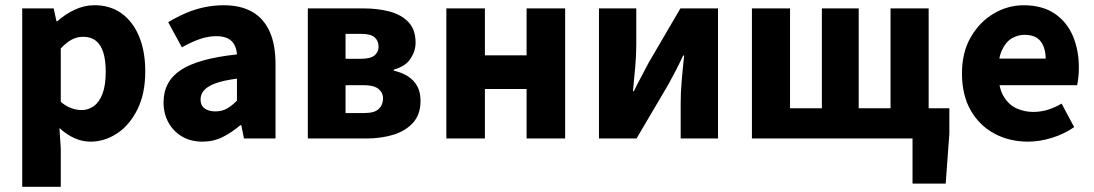

<svg xmlns="http://www.w3.org/2000/svg" viewBox="-20 -528 4170 732"><path d="M64.7 184.1V-496.1H184.6L195.2 -447.3H198.9Q228.3 -473.8 265 -491Q301.7 -508.1 340.1 -508.1Q400.2 -508.1 443.5 -476.9Q486.8 -445.7 510.3 -389Q533.8 -332.4 533.8 -255.9Q533.8 -170.8 503.9 -110.8Q474 -50.8 426.4 -19.4Q378.8 12 325.1 12Q293.6 12 263.5 -1.5Q233.4 -15.1 206.7 -39.8L211.7 38.7V184.1ZM290.8 -108.3Q316.5 -108.3 337.5 -123.4Q358.6 -138.4 370.9 -170.7Q383.1 -202.9 383.1 -254.2Q383.1 -298.8 373.7 -328.4Q364.3 -358 345.3 -372.9Q326.3 -387.8 296.9 -387.8Q274.8 -387.8 254.4 -377.5Q234 -367.1 211.7 -343.4V-139.7Q231.8 -122.6 252.3 -115.5Q272.7 -108.3 290.8 -108.3Z M751.8 12Q706.5 12 673.2 -8Q640 -27.9 621.7 -61.8Q603.5 -95.7 603.5 -137.6Q603.5 -217.8 669.9 -261.4Q736.4 -305 883.4 -320.5Q881.9 -341.6 873.7 -357.2Q865.4 -372.9 848.5 -381.5Q831.5 -390.1 804.6 -390.1Q773.7 -390.1 741.7 -379Q709.7 -368 673.4 -347.4L621.3 -443.4Q652.8 -462.6 687 -477.4Q721.2 -492.2 757.8 -500.1Q794.4 -508 833.4 -508Q896.6 -508 940.5 -483.5Q984.3 -459 1007.3 -409.3Q1030.4 -359.6 1030.4 -283.3V0H910.2L899.9 -50.6H895.9Q864.2 -23.2 829.1 -5.6Q794.1 12 751.8 12ZM801.2 -103.3Q826.2 -103.3 845.2 -114.1Q864.3 -124.9 883.4 -144.3V-228.2Q831 -221.3 800.7 -210Q770.4 -198.6 757.5 -183.2Q744.6 -167.8 744.6 -149Q744.6 -125.8 760.2 -114.5Q775.7 -103.3 801.2 -103.3Z M1153.6 0V-496H1364.4Q1420.5 -496 1465.5 -484Q1510.5 -472 1537.5 -443.5Q1564.4 -414.9 1564.4 -365.1Q1564.4 -333.6 1545.1 -304.2Q1525.7 -274.8 1481.3 -262.7V-258.7Q1512 -251.6 1535 -237.1Q1558 -222.6 1570.7 -199.6Q1583.3 -176.6 1583.3 -143.1Q1583.3 -92 1555.1 -60.5Q1527 -29 1480.3 -14.5Q1433.6 0 1376.6 0ZM1297.4 -303.8H1355.6Q1391.4 -303.8 1407.4 -316.3Q1423.3 -328.7 1423.3 -349.8Q1423.3 -372.6 1408.1 -385.8Q1392.8 -399 1356.4 -399H1297.4ZM1297.4 -97H1368.6Q1408 -97 1424.1 -112.7Q1440.2 -128.3 1440.2 -152.5Q1440.2 -174.8 1422.9 -189Q1405.6 -203.3 1366.8 -203.3H1297.4Z M1681.7 0V-496.1H1828.7V-317.1H1987.6V-496.1H2134.6V0H1987.6V-188.6H1828.7V0Z M2263.6 0V-496H2405.8V-358.4Q2405.8 -320.1 2402 -274.7Q2398.2 -229.3 2393.2 -180.3H2396.6Q2408.9 -206 2425.3 -236.3Q2441.6 -266.7 2452.9 -288.7L2574.1 -496H2717.4V0H2575.1V-138.1Q2575.1 -175.5 2579 -220.9Q2582.9 -266.2 2588.4 -316.2H2584.4Q2572.5 -290.2 2556.7 -259.5Q2540.9 -228.8 2528.6 -206.9L2406.8 0Z M3459 172V0H3428.1V-115.3H3599.4V-18.6L3585.5 172ZM2846.7 0V-496.1H2992V-115.3H3113.4V-496.1H3253.8V-115.3H3375.2V-496.1H3520.5V0Z M3899.4 12Q3828.1 12 3770.9 -18.8Q3713.8 -49.6 3680.6 -107.6Q3647.5 -165.7 3647.5 -248.2Q3647.5 -328.8 3681.4 -386.9Q3715.2 -444.9 3768.9 -476.5Q3822.6 -508 3882.2 -508Q3953.2 -508 4000.1 -476.6Q4047.1 -445.2 4070.1 -391.3Q4093.2 -337.4 4093.2 -270Q4093.2 -250.6 4091.1 -232.6Q4089.1 -214.5 4086.6 -203.3H3761.5L3760.4 -304.7H3966.6Q3966.6 -344.3 3947.9 -369.7Q3929.2 -395.2 3885.4 -395.2Q3861.3 -395.2 3838.1 -382.2Q3815 -369.1 3800 -337Q3785 -305 3786.2 -248.2Q3787.3 -191.9 3806.7 -159.9Q3826.2 -127.9 3856.1 -114.6Q3886 -101.3 3919 -101.3Q3947.6 -101.3 3974.4 -109.4Q4001.2 -117.6 4027.4 -133L4075.2 -43.4Q4037.8 -17.1 3990.7 -2.6Q3943.6 12 3899.4 12Z"/></svg>

Font: SourceSans3VF
Style: Regular
Weight: 200
Designer: Paul D. Hunt
Foundry: Adobe
Version: Version 3.052;hotconv 1.1.0;makeotfexe 2.6.0